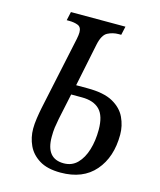

<svg xmlns="http://www.w3.org/2000/svg" viewBox="-109 -793 733 881"><g transform="rotate(15 257.0 -352.0)"><path d="M262 10Q199 10 161 -13.5Q123 -37 106 -74Q89 -111 89 -153Q89 -175 93 -202.5Q97 -230 102 -254L176 -602Q180 -622 180 -634Q180 -659 162.5 -666Q145 -673 120 -673H109L118 -714H377L368 -673H356Q328 -673 304 -660.5Q280 -648 270 -600L228 -396H282Q360 -396 403 -372Q446 -348 464 -309.5Q482 -271 482 -229Q482 -122 425 -56Q368 10 262 10ZM265 -35Q304 -35 329.5 -61Q355 -87 368 -130Q381 -173 381 -225Q381 -291 352.5 -320Q324 -349 268 -349H217L191 -226Q186 -201 183.5 -182.5Q181 -164 181 -138Q181 -35 265 -35Z"/></g></svg>

Font: Noto Serif Condensed
Style: Italic
Weight: 400
Width: 3
Italic angle: -12°
Designer: Monotype Design Team
Foundry: Monotype Imaging Inc.
Version: Version 2.014; ttfautohint (v1.8.4.7-5d5b)